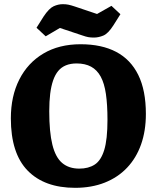

<svg xmlns="http://www.w3.org/2000/svg" viewBox="-20 -880 751 920"><path d="M340 20Q193 20 112.5 -62.5Q32 -145 32 -313Q32 -419 72.5 -499Q113 -579 188 -623.5Q263 -668 366 -668Q467 -668 536.5 -631.5Q606 -595 642.5 -521Q679 -447 679 -334Q679 -253 656 -188Q633 -123 589 -76.5Q545 -30 482 -5Q419 20 340 20ZM360 -72Q404 -72 434 -91.5Q464 -111 479.5 -161.5Q495 -212 495 -306Q495 -378 487.5 -429.5Q480 -481 462.5 -513Q445 -545 416.5 -560.5Q388 -576 347 -576Q318 -576 296 -567Q274 -558 259 -540Q244 -522 234.5 -494.5Q225 -467 220.5 -430.5Q216 -394 216 -347Q216 -247 231 -186.5Q246 -126 278 -99Q310 -72 360 -72ZM430 -700Q415 -700 403.5 -702Q392 -704 375 -710L267 -746L199 -706L155 -747L189 -801Q215 -840 237 -850Q259 -860 281 -860Q296 -860 308 -857.5Q320 -855 338 -849L445 -813L514 -852L557 -812L523 -758Q498 -719 475 -709.5Q452 -700 430 -700Z"/></svg>

Font: Faustina Light ExtraBold
Style: Regular
Weight: 800
Version: Version 1.200